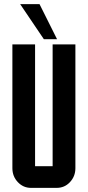

<svg xmlns="http://www.w3.org/2000/svg" viewBox="-20 -910 425 930"><path d="M192.4 -720.2 77.6 -890.1H171.4L256.3 -720.2ZM345.2 -694.8V-95.2Q345.2 -55.7 318.4 -27.3Q292.5 0 254.9 0H129.9Q92.8 0 66.4 -27.8Q40 -55.7 40 -95.2V-694.8H149.9V-105H234.9V-694.8Z"/></svg>

Font: Horta
Style: Regular
Weight: 600
Width: 3
Version: Version 0.11